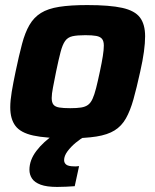

<svg xmlns="http://www.w3.org/2000/svg" viewBox="-20 -538 613 758"><path d="M249.9 8Q161.3 8 111.2 -3Q61.2 -14 40.9 -41.1Q20.5 -68.1 20.5 -114.3Q20.5 -140.7 26.3 -175.6Q32.1 -210.4 41.5 -255Q54.9 -319 66.9 -364.2Q78.8 -409.4 96.3 -439.4Q113.8 -469.4 141.5 -486.7Q169.2 -504 213.6 -511Q258 -518 324.3 -518Q412.9 -518 462.5 -507Q512.2 -496 532.6 -468.9Q552.9 -441.9 552.9 -394.7Q552.9 -368.3 548.2 -333.7Q543.5 -299 533.5 -255Q519.5 -191 506.8 -145.8Q494.1 -100.6 477.1 -70.6Q460.2 -40.6 432.6 -23.3Q404.9 -6 360.5 1Q316.2 8 249.9 8ZM257.2 -110.9Q283.2 -110.9 300 -113.5Q316.8 -116.1 327.4 -123.9Q338 -131.7 345.3 -147.6Q352.6 -163.5 359.3 -189.8Q366 -216.2 374.2 -255Q382.2 -292.3 386 -316.9Q389.9 -341.6 389.9 -358Q389.9 -375.8 382.7 -384.6Q375.6 -393.3 359.9 -396.2Q344.2 -399.1 316.9 -399.1Q284.5 -399.1 265.9 -394.9Q247.3 -390.7 237 -376.1Q226.6 -361.4 219.2 -332.9Q211.7 -304.5 201.4 -255Q193.8 -216.7 189 -191.8Q184.1 -166.9 184.1 -151Q184.1 -133.6 191 -124.9Q197.9 -116.3 213.9 -113.6Q229.9 -110.9 257.2 -110.9ZM205.7 200Q164.5 200 140.5 191.1Q116.4 182.1 106.3 166.7Q96.2 151.3 96.2 132.3Q96.2 93.9 123.7 57.7Q151.1 21.4 197.9 -10L316 0Q298 9.7 278.9 25.5Q259.8 41.4 246.4 59.4Q233.1 77.5 233.1 94.2Q233.1 105.3 241.8 112.1Q250.6 118.8 274.1 118.8Q276.6 118.8 280.9 118.8Q285.2 118.8 292.2 117.8L275 197.1Q260.3 198.1 241.3 199.1Q222.3 200 205.7 200Z"/></svg>

Font: Saira Thin
Style: Italic
Weight: 100
Italic angle: -12°
Designer: Hector Gatti with collaboration of the Omnibus-Type team
Foundry: Omnibus-Type
Version: Version 1.101